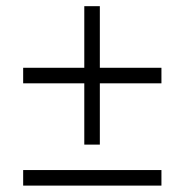

<svg xmlns="http://www.w3.org/2000/svg" viewBox="-20 -595 591 615"><path d="M299.8 -377.9H497.1V-328.1H299.8V-131.8H250V-328.1H54.2V-377.9H250V-575.2H299.8ZM54.2 -0.5V-50.3H497.1V-0.5Z"/></svg>

Font: Droid Sans TV
Style: Regular
Weight: 300
Version: Version 1.00